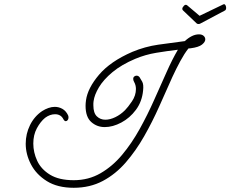

<svg xmlns="http://www.w3.org/2000/svg" viewBox="-20 -756 1093 911"><path d="M1043 -736Q1048 -736 1050.5 -730Q1053 -724 1053 -719Q1053 -709 1047 -706L932 -645Q928 -642 922 -642Q916 -642 913 -645L848 -707Q845 -710 845 -714Q845 -721 853 -729Q861 -737 869 -730L927 -681L1033 -732Q1040 -736 1043 -736ZM330 135Q253 135 202.5 103.5Q152 72 127 24Q102 -24 102 -74Q102 -121 122.5 -162.5Q143 -204 180 -229Q194 -238 209.5 -243.5Q225 -249 240 -249Q259 -249 276 -239.5Q293 -230 303 -209Q305 -205 305 -198Q305 -191 301 -186Q297 -181 292 -181Q286 -181 281 -190Q269 -214 241 -214Q217 -214 194 -197Q172 -179 155 -147.5Q138 -116 138 -75Q138 -33 156.5 7Q175 47 217.5 73Q260 99 330 99Q400 99 457 66Q514 33 559.5 -21.5Q605 -76 642.5 -143.5Q680 -211 711 -281Q742 -351 770 -413Q797 -474 824 -520Q773 -514 721.5 -505.5Q670 -497 622 -477Q556 -449 513.5 -413.5Q471 -378 449.5 -342Q428 -306 424 -276Q423 -271 423 -266Q423 -261 423 -256Q423 -220 439.5 -204Q456 -188 480 -188Q502 -188 527 -200Q552 -212 573 -233Q587 -247 606 -275Q625 -303 625 -334Q625 -352 616 -368Q612 -375 612 -382Q612 -389 617 -393Q622 -397 628 -397Q636 -397 642 -390Q648 -381 655 -368Q662 -355 659 -327Q654 -274 625 -235Q596 -196 555.5 -174.5Q515 -153 477 -153Q440 -153 413 -177Q386 -201 386 -254Q386 -260 386.5 -266.5Q387 -273 388 -280Q396 -338 450 -401.5Q504 -465 608 -510Q668 -535 731 -544Q794 -553 857 -561Q873 -576 890 -584.5Q907 -593 924 -593Q938 -593 946 -586Q954 -579 954 -569Q954 -557 938.5 -544.5Q923 -532 885 -527Q880 -526 874 -526Q855 -502 835.5 -466Q816 -430 798 -391Q768 -324 735.5 -251Q703 -178 664 -109.5Q625 -41 577 14.5Q529 70 468 102.5Q407 135 330 135Z"/></svg>

Font: Meow Script
Style: Regular
Weight: 400
Designer: Robert E. Leuschke
Foundry: Robert E. Leuschke
Version: Version 1.010; ttfautohint (v1.8.3)